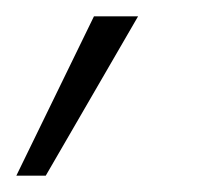

<svg xmlns="http://www.w3.org/2000/svg" viewBox="-93 -93 249 235"><path d="M-73 122 22 -73H76L-37 122Z"/></svg>

Font: DM Sans 12pt ExtraLight
Style: Italic
Weight: 250
Italic angle: -10°
Version: Version 4.004;gftools[0.9.30]